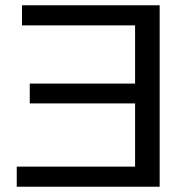

<svg xmlns="http://www.w3.org/2000/svg" viewBox="-20 -708 707 728"><path d="M585.4 -688V0H43.5V-76.2H492.2V-315.9H92.8V-391.1H492.2V-611.8H63.5V-688Z"/></svg>

Font: Arimo Nerd Font
Style: Regular
Weight: 400
Designer: Steve Matteson
Foundry: Monotype Imaging Inc.
Version: Version 1.33;Nerd Fonts 3.2.1